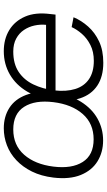

<svg xmlns="http://www.w3.org/2000/svg" viewBox="204 -756 565 1013"><g transform="rotate(-90 486.5 -249.5)"><path d="M252 12Q190 12 142 -17.5Q94 -47 70 -105.5Q46 -164 56 -250Q64 -315 88 -363.5Q112 -412 147.5 -445.5Q183 -479 226.5 -495.5Q270 -512 316 -512Q378 -512 424 -482.5Q470 -453 492 -394.5Q514 -336 503 -250Q493 -164 456.5 -105.5Q420 -47 367 -17.5Q314 12 252 12ZM258 -38Q341 -38 391.5 -95.5Q442 -153 454 -250Q466 -347 429.5 -404.5Q393 -462 310 -462Q227 -462 176.5 -404.5Q126 -347 114 -250Q102 -153 138.5 -95.5Q175 -38 258 -38ZM662 13Q589 13 541.5 -18.5Q494 -50 474.5 -109Q455 -168 465 -248Q475 -330 510 -389Q545 -448 600 -480Q655 -512 723 -512Q787 -512 834.5 -483Q882 -454 905.5 -399.5Q929 -345 919 -267L916 -239H505L511 -289H862Q865 -319 858.5 -349.5Q852 -380 835 -405.5Q818 -431 789.5 -446.5Q761 -462 721 -462Q656 -462 613.5 -433.5Q571 -405 547.5 -356Q524 -307 516 -245Q509 -182 523.5 -135Q538 -88 575.5 -62.5Q613 -37 672 -37Q720 -37 755.5 -55Q791 -73 814.5 -100Q838 -127 850 -154L902 -144Q885 -103 853 -67Q821 -31 774 -9Q727 13 662 13Z"/></g></svg>

Font: Inclusive Sans Light
Style: Italic
Weight: 300
Italic angle: -7°
Designer: Olivia King
Foundry: Olivia King
Version: Version 2.004